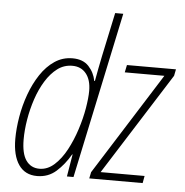

<svg xmlns="http://www.w3.org/2000/svg" viewBox="-54 -812 843 874"><g transform="rotate(5 367.5 -375.0)"><path d="M147 10Q92 10 63 -32Q34 -74 34 -150Q34 -197 43 -250.5Q52 -304 70.5 -355Q89 -406 116.5 -447.5Q144 -489 180.5 -513.5Q217 -538 262 -538Q310 -538 336 -510Q362 -482 369 -444H372Q377 -471 382.5 -500.5Q388 -530 394 -558L437 -760H474L313 0H283L300 -102H298Q271 -55 234.5 -22.5Q198 10 147 10ZM155 -24Q192 -24 223 -52Q254 -80 277.5 -124Q301 -168 317.5 -219Q334 -270 342 -317.5Q350 -365 350 -397Q350 -447 327 -475.5Q304 -504 264 -504Q226 -504 196 -481.5Q166 -459 142.5 -421Q119 -383 103.5 -336.5Q88 -290 80 -242Q72 -194 72 -151Q72 -86 94 -55Q116 -24 155 -24ZM385 0 391 -29 685 -495H504L511 -529H735L729 -499L434 -33H635L629 0Z"/></g></svg>

Font: Noto Sans Condensed ExtraLight
Style: Italic
Weight: 200
Width: 3
Italic angle: -12°
Designer: Monotype Design Team
Foundry: Monotype Imaging Inc.
Version: Version 2.013; ttfautohint (v1.8.4.7-5d5b)